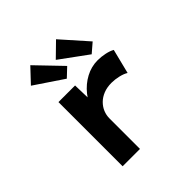

<svg xmlns="http://www.w3.org/2000/svg" viewBox="-207 -959 1119 1119"><g transform="rotate(-45 352.5 -399.0)"><path d="M173 0V-529H310L315 -340L276 -351Q291 -403 326 -446.5Q361 -490 408 -515Q455 -540 506 -540Q537 -540 567 -533.5Q597 -527 616 -516L578 -364Q559 -376 529 -383Q499 -390 471 -390Q434 -390 405 -378.5Q376 -367 356 -347Q336 -327 326 -302.5Q316 -278 316 -252V0ZM507 -589 336 -714 422 -798 564 -638ZM304 -591 127 -710 209 -797 358 -642Z"/></g></svg>

Font: Lexend Peta SemiBold
Style: Regular
Weight: 600
Designer: Bonnie Shaver-Troup, Thomas Jockin
Foundry: Lexend
Version: Version 1.007